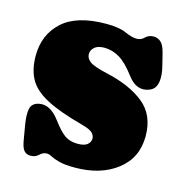

<svg xmlns="http://www.w3.org/2000/svg" viewBox="-78 -530 587 615"><g transform="rotate(15 215.5 -222.5)"><path d="M211.5 -63Q234 -63 243.8 -71.5Q253.5 -80 253.5 -91Q253.5 -101 245.2 -109.8Q237 -118.5 207 -126.5Q128.5 -147.5 85.5 -170.8Q42.5 -194 25.8 -225.2Q9 -256.5 9 -301Q9 -371 56.5 -414.5Q104 -458 202 -458Q244.5 -458 267.8 -447.5Q291 -437 307.5 -437Q321.5 -437 331.8 -447.5Q342 -458 359 -458Q372 -458 382.2 -449.2Q392.5 -440.5 399 -415.5L409 -375.5Q417.5 -343 413.2 -320.5Q409 -298 390 -290.5Q349.5 -274 317.5 -317Q289.5 -354.5 265.2 -368.5Q241 -382.5 216 -382.5Q193.5 -382.5 182.8 -372.8Q172 -363 172 -350.5Q172 -336 185.5 -325.8Q199 -315.5 243 -305.5Q322.5 -288 369.2 -250.5Q416 -213 416 -142.5Q416 -70.5 361.8 -28.8Q307.5 13 222.5 13Q188.5 13 170.2 8Q152 3 142.5 -2.2Q133 -7.5 125 -7.5Q112.5 -7.5 102 2.8Q91.5 13 75.5 13Q62 13 54.2 4.2Q46.5 -4.5 42.5 -26.5L33.5 -79Q28 -112.5 32.2 -131Q36.5 -149.5 57.5 -154.5Q94.5 -163.5 128 -118.5Q152.5 -85.5 169.8 -74.2Q187 -63 211.5 -63Z"/></g></svg>

Font: Fraunces 144pt SuperSoft Black
Style: Regular
Weight: 900
Version: Version 1.000;[b76b70a41]